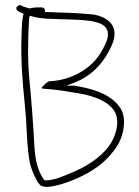

<svg xmlns="http://www.w3.org/2000/svg" viewBox="-20 -675 542 751"><path d="M45 -647C38 -633 61 -626 72 -622C66 -597 65 -566 64 -530C61 -446 68 -351 76 -277C78 -251 81 -228 82 -207C85 -150 87 -91 96 -42C101 -14 125 42 140 51C160 61 187 54 218 46C282 27 341 -4 381 -38C422 -76 461 -120 465 -190C467 -231 454 -253 432 -275C398 -309 345 -328 270 -340H240L266 -350C346 -379 392 -439 419 -502C447 -571 406 -607 347 -618C296 -624 220 -626 161 -628H156V-633C156 -641 151 -646 143 -646H132C124 -646 117 -646 111 -645L95 -642L72 -649L62 -654C55 -657 48 -652 45 -647ZM93 -588C93 -599 94 -605 96 -613L102 -612C138 -600 189 -601 251 -599C325 -596 405 -594 402 -539C402 -531 400 -522 396 -512C389 -494 378 -474 365 -455C331 -408 264 -361 172 -357C171 -357 163 -353 155 -345C140 -331 139 -328 152 -328H153C160 -327 174 -326 195 -324C216 -322 239 -318 262 -314C328 -305 382 -289 414 -257H415H414C461 -214 431 -135 403 -99C369 -57 316 -21 254 3C228 14 200 27 168 30C162 31 158 31 154 29H153L152 28C129 -3 118 -48 115 -96C110 -186 104 -273 95 -363C88 -433 89 -520 93 -588ZM168 30Z"/></svg>

Font: Stray Cat
Style: LtExt
Weight: 300
Version: Version 1.0